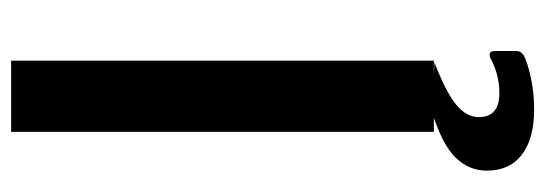

<svg xmlns="http://www.w3.org/2000/svg" viewBox="-330 -452 958 337"><g transform="rotate(-90 148.5 -283.0)"><path d="M211 -742H86V0H211ZM40.5 38.5C25.5 54.2 18 72.3 18 93C18 119.7 27.3 140.2 46 154.5C64.7 168.8 91 176 125 176C144.3 176 162.7 174.2 180 170.5C197.3 166.8 210.7 162.7 220 158C225.3 154.7 228 150.3 228 145V108C228 101.3 226 98 222 98C218.7 98 216 98.7 214 100C195.3 110 175.3 115 154 115C126 115 112 103 112 79C112 64.3 119.3 51 134 39C148.7 27 173.3 14.3 208 1L120 -3C82 9 55.5 22.8 40.5 38.5Z"/></g></svg>

Font: Morrison SemiBold
Style: Regular
Weight: 600
Designer: Pablo Impallari, Rodrigo Fuenzalida (Modified by Dan O. Williams)
Version: Version 0.030; ttfautohint (v1.8.1)